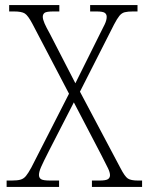

<svg xmlns="http://www.w3.org/2000/svg" viewBox="-20 -734 584 754"><path d="M6 0V-25H26Q48 -25 60.5 -28.5Q73 -32 82 -43Q91 -54 103 -76L251 -366L107 -641Q90 -673 77.5 -681Q65 -689 35 -689H16V-714H213V-689H190Q162 -689 155 -683.5Q148 -678 148 -668Q148 -658 155 -642Q162 -626 175 -603L276 -407L373 -602Q384 -623 391.5 -639Q399 -655 399 -668Q399 -678 391.5 -683.5Q384 -689 359 -689H334V-714H520V-689H502Q482 -689 470 -686Q458 -683 449 -672Q440 -661 428 -638L294 -374L453 -74Q470 -41 482 -33Q494 -25 522 -25H538V0H341V-25H370Q396 -25 404 -30.5Q412 -36 412 -46Q412 -57 404 -73.5Q396 -90 378 -125L270 -332L173 -143Q150 -98 141.5 -78.5Q133 -59 133 -47Q133 -36 141 -30.5Q149 -25 178 -25H212V0Z"/></svg>

Font: Noto Serif Lao SemiCondensed ExtraLight
Style: Regular
Weight: 200
Width: 4
Designer: Monotype Design Team
Foundry: Monotype Imaging Inc.
Version: Version 2.003; ttfautohint (v1.8.4.7-5d5b)